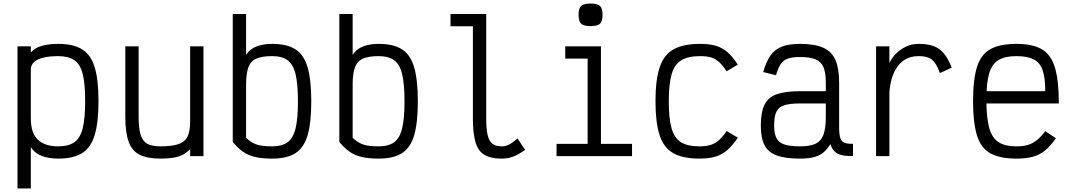

<svg xmlns="http://www.w3.org/2000/svg" viewBox="-20 -879 6040 1081"><path d="M78.5 182V-618H153.5V-583.5Q177.5 -610.5 216.5 -621.2Q255.5 -632 307 -632Q393 -632 442.5 -601.2Q492 -570.5 513.2 -500.2Q534.5 -430 534.5 -310Q534.5 -190 513.2 -119Q492 -48 442.5 -17Q393 14 307 14Q255 14 215.8 -0.8Q176.5 -15.5 153.5 -50.5V182ZM307 -55Q365.5 -55 398.8 -78.2Q432 -101.5 445.8 -157.5Q459.5 -213.5 459.5 -310Q459.5 -406.5 445.8 -461.8Q432 -517 398.8 -540Q365.5 -563 307 -563Q262 -563 227.2 -555.2Q192.5 -547.5 173 -530.8Q153.5 -514 153.5 -486.5V-213.5Q153.5 -128.5 193.8 -91.8Q234 -55 307 -55Z M883 14Q809 14 765.8 -8Q722.5 -30 704 -81.8Q685.5 -133.5 685.5 -221.5V-618H760.5V-221.5Q760.5 -157 771.5 -120.8Q782.5 -84.5 809.2 -69.8Q836 -55 883 -55Q948.5 -55 984.8 -67.5Q1021 -80 1035.8 -110.2Q1050.5 -140.5 1050.5 -194.5V-618H1125.5V0H1050.5V-40Q1032.5 -20 1010 -8.2Q987.5 3.5 956.8 8.8Q926 14 883 14Z M1512 14Q1457.5 14 1418.2 5.2Q1379 -3.5 1349 -24.2Q1319 -45 1290.5 -79.5V-800H1365.5V-570.5Q1388.5 -604.5 1425.8 -618.2Q1463 -632 1512 -632Q1595.5 -632 1643.5 -601.2Q1691.5 -570.5 1712 -499.2Q1732.5 -428 1732.5 -308Q1732.5 -189 1712 -118.2Q1691.5 -47.5 1643.5 -16.8Q1595.5 14 1512 14ZM1512 -55Q1567.5 -55 1599.2 -78.2Q1631 -101.5 1644.2 -156.5Q1657.5 -211.5 1657.5 -308Q1657.5 -405.5 1644.2 -461Q1631 -516.5 1599.2 -539.8Q1567.5 -563 1512 -563Q1455.5 -563 1423.5 -549Q1391.5 -535 1378.5 -500.2Q1365.5 -465.5 1365.5 -402.5V-103Q1394.5 -75.5 1425.5 -65.2Q1456.5 -55 1512 -55Z M2112 14Q2057.5 14 2018.2 5.2Q1979 -3.5 1949 -24.2Q1919 -45 1890.5 -79.5V-800H1965.5V-570.5Q1988.5 -604.5 2025.8 -618.2Q2063 -632 2112 -632Q2195.5 -632 2243.5 -601.2Q2291.5 -570.5 2312 -499.2Q2332.5 -428 2332.5 -308Q2332.5 -189 2312 -118.2Q2291.5 -47.5 2243.5 -16.8Q2195.5 14 2112 14ZM2112 -55Q2167.5 -55 2199.2 -78.2Q2231 -101.5 2244.2 -156.5Q2257.5 -211.5 2257.5 -308Q2257.5 -405.5 2244.2 -461Q2231 -516.5 2199.2 -539.8Q2167.5 -563 2112 -563Q2055.5 -563 2023.5 -549Q1991.5 -535 1978.5 -500.2Q1965.5 -465.5 1965.5 -402.5V-103Q1994.5 -75.5 2025.5 -65.2Q2056.5 -55 2112 -55Z M2805 14Q2743.5 14 2708 -6.8Q2672.5 -27.5 2657.5 -77.2Q2642.5 -127 2642.5 -212.5V-731H2516.5V-800H2717.5V-212.5Q2717.5 -153 2725.5 -118.5Q2733.5 -84 2752.8 -69.5Q2772 -55 2805 -55Q2826 -55 2845 -64.5Q2864 -74 2894 -99.5L2936.5 -35Q2896.5 -7.5 2868.2 3.2Q2840 14 2805 14Z M3288.5 0V-596L3335.5 -549H3162.5V-618H3363.5V0ZM3113.5 0V-69H3538.5V0ZM3305 -732Q3266.5 -732 3252 -745.5Q3237.5 -759 3237.5 -795.5Q3237.5 -832 3252 -845.5Q3266.5 -859 3305 -859Q3344 -859 3358.2 -845.5Q3372.5 -832 3372.5 -795.5Q3372.5 -759 3358.2 -745.5Q3344 -732 3305 -732Z M3918 14Q3824.5 14 3770.5 -16.8Q3716.5 -47.5 3693.5 -118.5Q3670.5 -189.5 3670.5 -309Q3670.5 -429 3694 -499.8Q3717.5 -570.5 3772.2 -601.2Q3827 -632 3922 -632Q3974 -632 4010.5 -621.2Q4047 -610.5 4076.2 -585Q4105.5 -559.5 4134 -515L4071 -477.5Q4049 -511 4028.8 -529.5Q4008.5 -548 3983.8 -555.5Q3959 -563 3922 -563Q3854.5 -563 3816 -539.8Q3777.5 -516.5 3761.5 -461.5Q3745.5 -406.5 3745.5 -309Q3745.5 -212.5 3761 -157Q3776.5 -101.5 3814.2 -78.2Q3852 -55 3918 -55Q3954.5 -55 3980.2 -62.8Q4006 -70.5 4027.2 -89.2Q4048.5 -108 4071.5 -141.5L4134 -104Q4105 -60 4075 -34Q4045 -8 4008 3Q3971 14 3918 14Z M4484 14Q4401.5 14 4353.2 -3.8Q4305 -21.5 4284.2 -62.2Q4263.5 -103 4263.5 -172Q4263.5 -247 4284.2 -289.2Q4305 -331.5 4353.2 -348.5Q4401.5 -365.5 4484 -365.5H4629.5V-414Q4629.5 -469 4616.5 -500.2Q4603.5 -531.5 4572 -544.8Q4540.5 -558 4484 -558Q4441.5 -558 4416 -549.2Q4390.5 -540.5 4375.5 -518Q4360.5 -495.5 4349 -455.5L4277 -473.5Q4293.5 -531.5 4317.8 -566.2Q4342 -601 4382 -616.5Q4422 -632 4484 -632Q4567 -632 4615.2 -610.2Q4663.5 -588.5 4684 -540.5Q4704.5 -492.5 4704.5 -414V-162Q4704.5 -122.5 4711 -102.2Q4717.5 -82 4734.8 -75.2Q4752 -68.5 4782.5 -69.5V-0.5Q4726.5 1 4697.2 -13.5Q4668 -28 4655 -67.5Q4637 -37.5 4614.2 -19.2Q4591.5 -1 4560 6.5Q4528.5 14 4484 14ZM4484 -55Q4540.5 -55 4572 -70Q4603.5 -85 4616.5 -121.2Q4629.5 -157.5 4629.5 -221V-296.5H4484Q4427.5 -296.5 4395.8 -286.5Q4364 -276.5 4351.2 -249.8Q4338.5 -223 4338.5 -172Q4338.5 -127.5 4351.2 -102Q4364 -76.5 4395.8 -65.8Q4427.5 -55 4484 -55Z M4912.5 0V-618H4987.5V-524Q4999.5 -550.5 5023 -575Q5046.5 -599.5 5079.5 -615.8Q5112.5 -632 5152 -632Q5202.5 -632 5236.5 -619.5Q5270.5 -607 5294.5 -577.8Q5318.5 -548.5 5338.5 -498L5271.5 -467.5Q5258.5 -505 5243.5 -525.5Q5228.5 -546 5207.2 -554.5Q5186 -563 5152 -563Q5105 -563 5073.2 -542.2Q5041.5 -521.5 5022.8 -488.5Q5004 -455.5 4995.8 -417.2Q4987.5 -379 4987.5 -343.5V0Z M5702.5 14Q5610 14 5556.5 -15.5Q5503 -45 5480.8 -116Q5458.5 -187 5458.5 -309Q5458.5 -432 5480.8 -502.5Q5503 -573 5556.5 -602.5Q5610 -632 5702.5 -632Q5794 -632 5846 -601.5Q5898 -571 5919.8 -497.5Q5941.5 -424 5941.5 -296.5H5487.5V-365.5H5865Q5865 -440.5 5850.2 -483.5Q5835.5 -526.5 5800 -544.8Q5764.5 -563 5702.5 -563Q5638 -563 5601.2 -540.5Q5564.5 -518 5549 -464.8Q5533.5 -411.5 5533.5 -318Q5533.5 -218.5 5549 -161Q5564.5 -103.5 5601.2 -79.2Q5638 -55 5702.5 -55Q5739.5 -55 5766.8 -63Q5794 -71 5817.2 -89.5Q5840.5 -108 5865 -140.5L5925 -100.5Q5894.5 -57 5864 -32Q5833.5 -7 5795.2 3.5Q5757 14 5702.5 14Z"/></svg>

Font: Victor Mono Thin
Style: Regular
Weight: 100
Monospace: yes
Designer: Rune Bjørnerås
Version: Version 1.561;gftools[0.9.30]